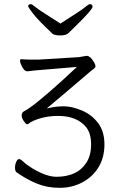

<svg xmlns="http://www.w3.org/2000/svg" viewBox="-20 -744 580 921"><path d="M224 -228Q252 -234 288 -234Q324 -234 371.5 -214.5Q419 -195 450 -154.5Q481 -114 481 -51.5Q481 11 453 57.5Q425 104 375.5 130.5Q326 157 266 157Q206 157 156.5 136.5Q107 116 60 83Q52 77 52 61Q52 45 58 32Q64 19 71.5 19Q79 19 93 32.5Q107 46 136 64Q203 104 251 104Q299 104 335.5 87.5Q372 71 394.5 36Q417 1 417 -51Q417 -103 394 -133Q350 -188 258 -188Q215 -188 175 -177Q133 -165 115 -149Q113 -148 109 -148Q105 -148 94.5 -162.5Q84 -177 84 -190.5Q84 -204 95 -210Q141 -233 281 -360Q314 -390 338 -413L349 -423L182 -409Q163 -408 146.5 -406Q130 -404 113 -402H111Q95 -402 82 -432Q76 -445 76 -452.5Q76 -460 80 -460Q110 -458 132 -458H164Q173 -458 181 -459L359 -470L394 -476H398Q415 -474 432 -444Q438 -433 438 -426Q438 -420 430 -414L412 -400L310 -313Q239 -253 220 -237L204 -224ZM181 -459Q182 -459 182 -459ZM270 -631Q308 -656 342 -677.5Q376 -699 390.5 -711.5Q405 -724 411 -724Q424 -724 424 -712Q424 -698 340 -616Q320 -597 308.5 -585.5Q297 -574 269.5 -574Q242 -574 232 -582Q163 -647 140 -677Q117 -707 115 -713Q115 -724 128 -724Q134 -724 148.5 -711.5Q163 -699 197.5 -677.5Q232 -656 270 -631Z"/></svg>

Font: ToneOZ-Pinyin-WenKai-Light
Style: Light
Weight: 300
Designer: Fontworks Inc.
Foundry: ToneOZ
Version: Version 0.240331